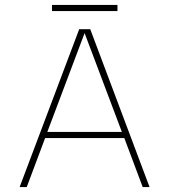

<svg xmlns="http://www.w3.org/2000/svg" viewBox="-20 -763 690 783"><path d="M192 -718V-743H459V-718ZM60 0 303 -644H348L590 0H562L487 -200H164L89 0ZM173 -225H477L325 -628Z"/></svg>

Font: Kanit Thin
Style: Regular
Weight: 250
Designer: Katatrad Team
Foundry: CadsonDemak
Version: Version 2.000; ttfautohint (v1.8.3)